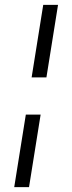

<svg xmlns="http://www.w3.org/2000/svg" viewBox="-20 -603 297 794"><path d="M110.8 -283 158.8 -583H220L172 -283ZM38.8 171 86.8 -129H148L100 171Z"/></svg>

Font: Rokkitt SemiBold
Style: Italic
Weight: 600
Italic angle: -9°
Designer: Vernon Adams
Foundry: Vernon Adams
Version: Version 3.103